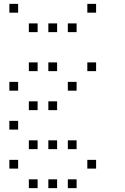

<svg xmlns="http://www.w3.org/2000/svg" viewBox="-20 -793 640 985"><path d="M29 -773Q28 -773 28 -773Q28 -773 28 -772V-729Q28 -728 28 -728Q28 -728 29 -728H72Q73 -728 73 -728Q73 -728 73 -729V-772Q73 -773 73 -773Q73 -773 72 -773ZM429 -773Q428 -773 428 -773Q428 -773 428 -772V-729Q428 -728 428 -728Q428 -728 429 -728H472Q473 -728 473 -728Q473 -728 473 -729V-772Q473 -773 473 -773Q473 -773 472 -773ZM129 -673Q128 -673 128 -673Q128 -673 128 -672V-629Q128 -628 128 -628Q128 -628 129 -628H172Q173 -628 173 -628Q173 -628 173 -629V-672Q173 -673 173 -673Q173 -673 172 -673ZM229 -673Q228 -673 228 -673Q228 -673 228 -672V-629Q228 -628 228 -628Q228 -628 229 -628H272Q273 -628 273 -628Q273 -628 273 -629V-672Q273 -673 273 -673Q273 -673 272 -673ZM329 -673Q328 -673 328 -673Q328 -673 328 -672V-629Q328 -628 328 -628Q328 -628 329 -628H372Q373 -628 373 -628Q373 -628 373 -629V-672Q373 -673 373 -673Q373 -673 372 -673ZM129 -473Q128 -473 128 -473Q128 -473 128 -472V-429Q128 -428 128 -428Q128 -428 129 -428H172Q173 -428 173 -428Q173 -428 173 -429V-472Q173 -473 173 -473Q173 -473 172 -473ZM229 -473Q228 -473 228 -473Q228 -473 228 -472V-429Q228 -428 228 -428Q228 -428 229 -428H272Q273 -428 273 -428Q273 -428 273 -429V-472Q273 -473 273 -473Q273 -473 272 -473ZM429 -473Q428 -473 428 -473Q428 -473 428 -472V-429Q428 -428 428 -428Q428 -428 429 -428H472Q473 -428 473 -428Q473 -428 473 -429V-472Q473 -473 473 -473Q473 -473 472 -473ZM29 -373Q28 -373 28 -373Q28 -373 28 -372V-329Q28 -328 28 -328Q28 -328 29 -328H72Q73 -328 73 -328Q73 -328 73 -329V-372Q73 -373 73 -373Q73 -373 72 -373ZM329 -373Q328 -373 328 -373Q328 -373 328 -372V-329Q328 -328 328 -328Q328 -328 329 -328H372Q373 -328 373 -328Q373 -328 373 -329V-372Q373 -373 373 -373Q373 -373 372 -373ZM129 -273Q128 -273 128 -273Q128 -273 128 -272V-229Q128 -228 128 -228Q128 -228 129 -228H172Q173 -228 173 -228Q173 -228 173 -229V-272Q173 -273 173 -273Q173 -273 172 -273ZM229 -273Q228 -273 228 -273Q228 -273 228 -272V-229Q228 -228 228 -228Q228 -228 229 -228H272Q273 -228 273 -228Q273 -228 273 -229V-272Q273 -273 273 -273Q273 -273 272 -273ZM29 -173Q28 -173 28 -173Q28 -173 28 -172V-129Q28 -128 28 -128Q28 -128 29 -128H72Q73 -128 73 -128Q73 -128 73 -129V-172Q73 -173 73 -173Q73 -173 72 -173ZM129 -73Q128 -73 128 -73Q128 -73 128 -72V-29Q128 -28 128 -28Q128 -28 129 -28H172Q173 -28 173 -28Q173 -28 173 -29V-72Q173 -73 173 -73Q173 -73 172 -73ZM229 -73Q228 -73 228 -73Q228 -73 228 -72V-29Q228 -28 228 -28Q228 -28 229 -28H272Q273 -28 273 -28Q273 -28 273 -29V-72Q273 -73 273 -73Q273 -73 272 -73ZM329 -73Q328 -73 328 -73Q328 -73 328 -72V-29Q328 -28 328 -28Q328 -28 329 -28H372Q373 -28 373 -28Q373 -28 373 -29V-72Q373 -73 373 -73Q373 -73 372 -73ZM29 27Q28 27 28 27Q28 27 28 28V71Q28 72 28 72Q28 72 29 72H72Q73 72 73 72Q73 72 73 71V28Q73 27 73 27Q73 27 72 27ZM429 27Q428 27 428 27Q428 27 428 28V71Q428 72 428 72Q428 72 429 72H472Q473 72 473 72Q473 72 473 71V28Q473 27 473 27Q473 27 472 27ZM129 127Q128 127 128 127Q128 127 128 128V171Q128 172 128 172Q128 172 129 172H172Q173 172 173 172Q173 172 173 171V128Q173 127 173 127Q173 127 172 127ZM229 127Q228 127 228 127Q228 127 228 128V171Q228 172 228 172Q228 172 229 172H272Q273 172 273 172Q273 172 273 171V128Q273 127 273 127Q273 127 272 127ZM329 127Q328 127 328 127Q328 127 328 128V171Q328 172 328 172Q328 172 329 172H372Q373 172 373 172Q373 172 373 171V128Q373 127 373 127Q373 127 372 127Z"/></svg>

Font: Doto Light
Style: Regular
Weight: 300
Monospace: yes
Version: Version 1.000